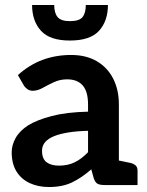

<svg xmlns="http://www.w3.org/2000/svg" viewBox="-20 -744 590 772"><path d="M177 8Q133 8 99 -8Q65 -24 46 -55Q27 -86 27 -132Q27 -160 42.5 -188.5Q58 -217 93 -240Q129 -262 188 -277.5Q247 -293 334 -295V-324Q334 -376 312.5 -400.5Q291 -425 250 -425Q221 -425 196.5 -413.5Q172 -402 151.5 -390.5Q131 -379 112 -379Q99 -379 89.5 -386Q80 -393 75 -402L52 -442Q97 -483 150.5 -503Q204 -523 266 -523Q326 -523 369 -498Q412 -473 435 -428Q458 -383 458 -324V0H401Q382 0 372.5 -5Q363 -10 357 -27L347 -63Q308 -29 269.5 -10.5Q231 8 177 8ZM217 -78Q253 -78 280.5 -91.5Q308 -105 334 -132V-218Q290 -217 255.5 -211.5Q221 -206 197.5 -196.5Q174 -187 161.5 -172.5Q149 -158 149 -138Q149 -105 167.5 -91.5Q186 -78 217 -78ZM433 0 446 -101 504 -89Q517 -86 525 -79Q533 -72 533 -58V0ZM261 -581Q180 -581 144.5 -620.5Q109 -660 109 -724H198Q198 -692 211.5 -675.5Q225 -659 261 -659Q299 -659 312 -675.5Q325 -692 325 -724H414Q414 -660 378.5 -620.5Q343 -581 261 -581Z"/></svg>

Font: Aleo
Style: Bold
Weight: 700
Designer: Alessio Laiso
Foundry: Alessio Laiso
Version: Version 2.001;gftools[0.9.29]